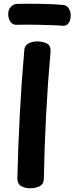

<svg xmlns="http://www.w3.org/2000/svg" viewBox="-20 -992 399 1029"><path d="M110 -721Q111 -747 131.5 -758.5Q152 -770 179 -770Q212 -770 232.5 -758Q253 -746 251 -717Q236 -549 227 -375.5Q218 -202 215 -33Q214 -5 192.5 6Q171 17 141 17Q113 17 93 5Q73 -7 73 -38Q77 -203 86 -376.5Q95 -550 110 -721ZM70 -859Q48 -858 36 -875Q24 -892 24 -918Q24 -939 37.5 -954.5Q51 -970 70 -971Q88 -972 121 -972Q154 -972 192 -971.5Q230 -971 263 -969.5Q296 -968 314 -966Q337 -965 348 -947.5Q359 -930 359 -910Q359 -885 348 -868.5Q337 -852 314 -854Q296 -856 263 -857Q230 -858 192 -859Q154 -860 121 -860Q88 -860 70 -859Z"/></svg>

Font: Playpen Sans SemiBold
Style: Regular
Weight: 600
Designer: Laura Meseguer, Veronika Burian, José Scaglione
Foundry: TypeTogether
Version: Version 1.001